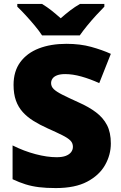

<svg xmlns="http://www.w3.org/2000/svg" viewBox="-20 -947 617 977"><path d="M544 -217Q544 -159 514.5 -107Q485 -55 423.5 -22.5Q362 10 264 10Q215 10 178.5 5.5Q142 1 110 -9Q78 -19 44 -35V-207Q102 -178 161 -162.5Q220 -147 268 -147Q297 -147 315 -154Q333 -161 342 -173Q351 -185 351 -200Q351 -219 338 -232Q325 -245 297 -259Q269 -273 222 -294Q182 -312 150 -332Q118 -352 95.5 -377Q73 -402 61 -435.5Q49 -469 49 -515Q49 -584 83 -630.5Q117 -677 177.5 -700.5Q238 -724 318 -724Q388 -724 444 -708.5Q500 -693 544 -673L485 -524Q439 -545 394.5 -557.5Q350 -570 312 -570Q287 -570 271 -564Q255 -558 247.5 -547.5Q240 -537 240 -524Q240 -507 253 -494Q266 -481 296.5 -465.5Q327 -450 380 -426Q432 -403 468.5 -375.5Q505 -348 524.5 -310.5Q544 -273 544 -217ZM194 -767Q179 -790 156.5 -817Q134 -844 110.5 -869.5Q87 -895 68 -913V-927H194Q220 -911 241.5 -894Q263 -877 289 -854Q315 -877 338 -894.5Q361 -912 387 -927H511V-913Q494 -896 470.5 -870.5Q447 -845 424.5 -817.5Q402 -790 386 -767Z"/></svg>

Font: Noto Sans Armenian Black
Style: Regular
Weight: 900
Version: Version 2.007